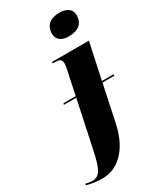

<svg xmlns="http://www.w3.org/2000/svg" viewBox="-381 -858 989 1181"><g transform="rotate(-30 113.0 -268.0)"><path d="M235 -620C305 -620 342 -652 342 -709C342 -758 301 -776 257 -776C204 -776 153 -754 153 -686C153 -641 189 -620 235 -620ZM-17 240C78 240 179 167 217 -10L272 -271H356L358 -281H274L329 -536H67L66 -526H81C120 -526 129 -515 129 -488C129 -472 124 -452 119 -428L88 -281H1L-2 -271H86L17 54C-10 184 -31 222 -85 222C-98 222 -121 218 -130 215L-133 225C-95 235 -68 240 -17 240Z"/></g></svg>

Font: Noto Serif Display SemiCondensed Black
Style: Italic
Weight: 900
Width: 4
Italic angle: -12°
Designer: Monotype Design Team
Foundry: Monotype Imaging Inc.
Version: Version 2.009